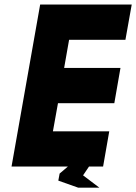

<svg xmlns="http://www.w3.org/2000/svg" viewBox="-20 -739 604 852"><path d="M281.2 0H31.2L158.2 -718.8H564.5L536.6 -562.5H286.6L264.6 -437.5H514.6L487.3 -281.2H237.3L214.8 -156.2H464.8L437.5 0H375L348.6 39.1L420.9 93.8H327.1L238.8 62.5L244.6 31.2Z"/></svg>

Font: Signwood
Style: Italic
Weight: 400
Italic angle: -10°
Designer: GGBotNet
Foundry: GGBotNet
Version: 0.95